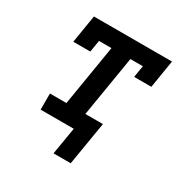

<svg xmlns="http://www.w3.org/2000/svg" viewBox="-158 -661 917 948"><g transform="rotate(30 300.0 -187.5)"><path d="M274 155 300 0H111V-92H205L262 -438H191L180 -371H83L109 -530H554L528 -371H430L441 -438H370L313 -92H413L372 155Z"/></g></svg>

Font: Iosevka Curly Slab SmBdExObl
Style: Regular
Weight: 600
Width: 7
Italic angle: -9°
Monospace: yes
Designer: Belleve Invis
Foundry: Belleve Invis
Version: Version 11.1.0; ttfautohint (v1.8.3)